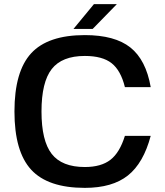

<svg xmlns="http://www.w3.org/2000/svg" viewBox="-20 -890 800 930"><path d="M585 -232H710Q675 -100 599.5 -40Q524 20 391 20Q212 20 131 -68Q50 -156 50 -350Q50 -544 131 -632Q212 -720 391 -720Q536 -720 611.5 -660Q687 -600 710 -468H585Q565 -549 520.5 -584Q476 -619 391 -619Q280 -619 230.5 -555.5Q181 -492 181 -350Q181 -208 230.5 -144.5Q280 -81 391 -81Q470 -81 515 -116Q560 -151 585 -232ZM336 -750 435 -870H546L429 -750Z"/></svg>

Font: Fivo Sans Med
Style: Regular
Weight: 450
Designer: Alexander Slobzheninov
Foundry: Alexander Slobzheninov
Version: 1.0